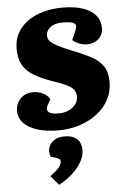

<svg xmlns="http://www.w3.org/2000/svg" viewBox="-66 -763 758 1149"><g transform="rotate(-5 312.5 -188.5)"><path d="M596 -247Q596 -191 571 -143.5Q546 -96 501 -61Q456 -26 396 -6Q336 14 265 14Q195 14 141.5 -2.5Q88 -19 58.5 -50Q29 -81 29 -125Q29 -166 58 -196.5Q87 -227 136 -227Q166 -227 193.5 -213.5Q221 -200 234 -177L219 -150Q209 -134 208.5 -119Q208 -104 224.5 -95.5Q241 -87 278 -87Q309 -87 335 -98.5Q361 -110 377.5 -130.5Q394 -151 394 -178Q394 -204 379.5 -221.5Q365 -239 334 -253Q303 -267 252 -284Q181 -309 139 -336.5Q97 -364 78 -401.5Q59 -439 59 -494Q59 -548 82 -589Q105 -630 145.5 -658.5Q186 -687 239.5 -701.5Q293 -716 353 -716Q425 -716 475.5 -699Q526 -682 552.5 -650Q579 -618 579 -573Q579 -535 551.5 -509.5Q524 -484 480 -484Q458 -484 433 -494Q408 -504 395 -518L416 -564Q423 -581 425.5 -595Q428 -609 412 -618Q396 -627 347 -627Q317 -627 294.5 -618.5Q272 -610 259.5 -593.5Q247 -577 247 -555Q247 -538 259 -524Q271 -510 302 -493.5Q333 -477 389 -454Q457 -428 503.5 -402.5Q550 -377 573 -341.5Q596 -306 596 -247ZM242 339 194 283Q221 263 236 248.5Q251 234 257 222.5Q263 211 263 200Q263 192 258.5 187Q254 182 241 178L206 167Q195 138 203 112Q211 86 235.5 69.5Q260 53 298 53Q348 53 373.5 77Q399 101 399 145Q399 177 379.5 212.5Q360 248 324.5 281Q289 314 242 339Z"/></g></svg>

Font: Literata Black
Style: Italic
Weight: 900
Italic angle: -2°
Designer: Latin by Veronika Burian and Jose Scaglione. Greek by Irene Vlachou. Cyrillic by Vera Evstafieva
Foundry: TypeTogether
Version: Version 3.002